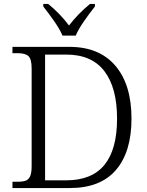

<svg xmlns="http://www.w3.org/2000/svg" viewBox="-20 -951 744 971"><path d="M43 -32H70Q96 -32 110.5 -37.5Q125 -43 132.5 -60Q140 -77 140 -111V-605Q140 -652 124 -667Q108 -682 70 -682H43V-714H331Q482 -714 563.5 -618.5Q645 -523 645 -351Q645 -183 566.5 -91.5Q488 0 333 0H43ZM314 -39Q445 -39 508.5 -117.5Q572 -196 572 -351Q572 -507 508 -591Q444 -675 315 -675H208V-39ZM199 -918V-931H224Q284 -882 329 -822Q373 -880 435 -931H460V-918Q432 -883 404 -842.5Q376 -802 363 -771H296Q283 -802 255 -842.5Q227 -883 199 -918Z"/></svg>

Font: Noto Serif Light
Style: Regular
Weight: 300
Designer: Monotype Design Team
Foundry: Monotype Imaging Inc.
Version: Version 1.001